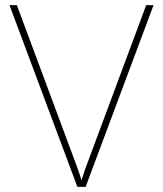

<svg xmlns="http://www.w3.org/2000/svg" viewBox="-20 -731 637 751"><path d="M284.7 -69.3 298.8 -26.4 313 -69.3 551.8 -710.9H580.6L314.9 0H282.7L17.1 -710.9H45.9Z"/></svg>

Font: Roboto Thin
Style: Regular
Weight: 250
Designer: Google
Version: Version 2.134; 2016